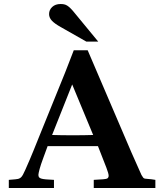

<svg xmlns="http://www.w3.org/2000/svg" viewBox="-20 -937 818 957"><path d="M23.9 0V-40.5Q64.9 -43.5 70.8 -45.4Q79.1 -47.9 84.2 -52.5Q89.4 -57.1 94.7 -66.9Q97.7 -72.3 106.2 -90.8Q114.7 -109.4 128.4 -141.6Q135.3 -156.7 147 -186.3Q158.7 -215.8 177.2 -261.2L304.7 -575.7L347.7 -686.5H417L635.3 -176.8L685.1 -64.9Q690.9 -55.2 693.8 -51.5Q696.8 -47.9 702.4 -46.6Q708 -45.4 719.5 -44.9Q731 -44.4 754.4 -40.5V0H618.7H447.3V-40.5Q506.3 -43 513.7 -46.9Q521.5 -51.3 521.5 -61Q521.5 -71.8 510.3 -101.1L468.3 -208.5H217.3L195.8 -149.9Q183.1 -115.7 177.5 -95Q171.9 -74.2 171.4 -65.9Q171.4 -58.6 174.1 -54.2Q176.8 -49.8 184.8 -47.1Q192.9 -44.4 208.3 -43Q223.6 -41.5 249 -40.5V0H136.2ZM239.7 -264.2Q286.1 -262.7 343.8 -262.7Q399.9 -262.7 444.3 -264.2L339.8 -516.1ZM410.6 -729.5 282.7 -802.2Q252 -819.3 238.3 -834.2Q224.6 -849.1 224.6 -866.7Q224.6 -887.7 240.2 -902.3Q255.9 -917 282.2 -917Q291 -917 298.8 -915.5Q306.6 -914.1 314.7 -909.2Q322.8 -904.3 332.5 -894.5Q342.3 -884.8 355 -868.7L469.7 -729.5Z"/></svg>

Font: XB Kayhan
Style: Bold
Weight: 700
Designer: Behnam
Foundry: Irmug
Version: Version 7.300 2009